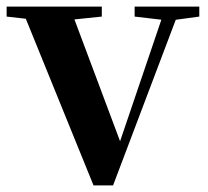

<svg xmlns="http://www.w3.org/2000/svg" viewBox="-29 -556 627 579"><path d="M253 3 34 -536H181L344 -101H323L328 -115L471 -536H516L312 3ZM-9 -506V-536H278V-506L172 -495H88ZM377 -506V-536H572V-506L491 -495H471Z"/></svg>

Font: Noto Serif TC
Style: Bold
Weight: 700
Designer: Ryoko NISHIZUKA 西塚涼子 (kana & ideographs); Frank Grießhammer (Latin, Greek & Cyrillic); Wenlong ZHANG 张文龙 (bopomofo); San
Foundry: Adobe
Version: Version 2.002-H1;hotconv 1.1.0;makeotfexe 2.6.0